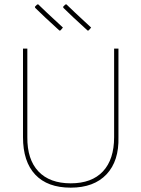

<svg xmlns="http://www.w3.org/2000/svg" viewBox="-20 -861 652 885"><path d="M270 -734 259 -721 254 -720Q177 -790 142 -825L141 -830L151 -840L156 -841Q179 -818 270 -734ZM400 -734 389 -721 384 -720Q307 -790 272 -825L271 -830L281 -840L286 -841Q309 -818 400 -734ZM526 -637V-229Q529 -119 471 -57.5Q413 4 306 4Q199 4 142.5 -56Q86 -116 86 -229V-637H106V-229Q105 -126 157 -71Q209 -16 306 -16Q403 -16 454.5 -71Q506 -126 506 -229V-637Z"/></svg>

Font: Alegreya Sans Thin
Style: Regular
Weight: 100
Designer: Juan Pablo del Peral
Foundry: Huerta Tipografica
Version: Version 2.007